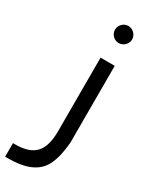

<svg xmlns="http://www.w3.org/2000/svg" viewBox="-356 -750 798 1020"><g transform="rotate(30 43.0 -239.5)"><path d="M145 -484H58V-258V-34C58 89 12 142 -105 142H-118V225H-97C-15 225 64 207 104 143C136 92 142 14 145 -13V-486ZM155 -651C155 -680 131 -704 102 -704C74 -704 50 -680 50 -651C50 -623 74 -599 102 -599C131 -599 155 -623 155 -651Z"/></g></svg>

Font: Radis Sans
Style: Regular
Weight: 400
Designer: Gaël Goy
Foundry: Gaël Goy
Version: 1.0